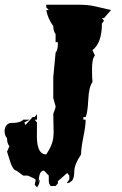

<svg xmlns="http://www.w3.org/2000/svg" viewBox="-42 -750 518 813"><path d="M174.3 39.6Q164.6 29.8 164.6 15.6V-6.3L144.5 -27.8Q122.1 -27.8 122.1 21Q123 13.7 126.5 8.8Q126 29.8 114.7 43.5L105 32.2L108.9 13.7Q108.9 9.3 103.5 6.3Q98.1 3.4 76.2 -6.3H56.6L27.3 -27.8Q11.2 -27.8 -3.9 -81.5Q-10.7 -104.5 -12.2 -107.9L-2 -130.9Q-12.2 -141.6 -12.2 -164.6Q-22.5 -176.8 -22.5 -193.8Q-22.5 -210.9 -13.9 -220.2Q-5.4 -229.5 5.9 -229.5Q42 -228.5 56.6 -243.2H83.5L61 -231.4L65.9 -220.7L96.2 -254.4H105L114.7 -266.6V-243.2H105L114.7 -231.4L114.3 -188Q110.8 -96.2 153.8 -96.2Q172.4 -124.5 178.7 -144.8Q185.1 -165 185.1 -190.4L183.6 -266.6Q183.6 -269.5 188.5 -281Q193.4 -292.5 193.4 -300.3L183.6 -334.5V-423.8L193.4 -526.9Q203.1 -537.6 203.1 -565.4V-571.3H193.4V-605.5Q183.6 -618.7 183.6 -639.6Q160.2 -671.4 153.8 -707.5H164.6L153.8 -718.8V-730H291Q332.5 -730 360.8 -723.1Q417.5 -709.5 428.2 -707.5L398.4 -673.3H389.6L398.4 -662.1L389.6 -650.4Q389.6 -568.8 349.6 -537.6L359.9 -514.6Q347.7 -502 347.7 -459.5Q347.7 -417 349.6 -402.3Q334.5 -383.3 331.8 -327.9Q329.1 -272.5 320.8 -254.4H311V-243.2H320.8Q320.8 -218.3 311 -169.9Q301.3 -121.6 301.3 -96.2Q272.5 -52.7 272.5 -23.9Q272.5 4.9 261.7 17.1V16.1L251.5 23.4Q242.2 25.4 241.7 25.9Q241.7 23.4 242.7 22L251.5 10.7V-6.3L242.7 -17.6L203.1 17.1V26.9L193.4 37.6H174.3Z"/></svg>

Font: Butcherman
Style: Regular
Weight: 400
Version: Version 001.004